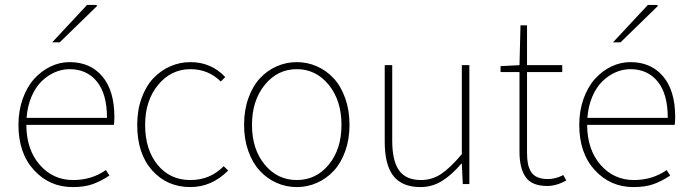

<svg xmlns="http://www.w3.org/2000/svg" viewBox="-20 -740 2772 772"><path d="M259.8 -461.9Q229.5 -461.9 200.7 -449.5Q171.9 -437 147.5 -413.3Q123 -389.6 106.7 -351.6Q90.3 -313.5 86.9 -266.1H410.2Q410.2 -362.3 369.6 -412.1Q329.1 -461.9 259.8 -461.9ZM272 12.2Q179.2 12.2 116.7 -55.9Q54.2 -124 54.2 -237.8Q54.2 -294.4 71.3 -342.5Q88.4 -390.6 117.2 -422.6Q146 -454.6 182.9 -472.4Q219.7 -490.2 259.8 -490.2Q343.3 -490.2 391.6 -432.6Q439.9 -375 439.9 -270Q439.9 -250 438 -237.8H85.9Q86.4 -138.2 139.9 -77.1Q193.4 -16.1 273.9 -16.1Q348.6 -16.1 405.8 -56.2L419.9 -34.2Q386.2 -11.7 353.3 0.2Q320.3 12.2 272 12.2ZM189.9 -569.8 330.1 -720.2H368.2L370.1 -715.8L220.2 -569.8Z M745.6 12.2Q651.9 12.2 591.8 -54.9Q531.7 -122.1 531.7 -237.8Q531.7 -296.4 549.1 -344.7Q566.4 -393.1 595.9 -424.6Q625.5 -456.1 664.1 -473.1Q702.6 -490.2 745.6 -490.2Q829.1 -490.2 885.7 -430.2L867.7 -412.1Q817.9 -461.9 745.6 -461.9Q668 -461.9 615.7 -398.7Q563.5 -335.4 563.5 -237.8Q563.5 -138.7 613.5 -77.4Q663.6 -16.1 745.6 -16.1Q825.2 -16.1 879.4 -71.8L897.5 -54.2Q831.1 12.2 745.6 12.2Z M961.4 -237.8Q961.4 -296.4 978.5 -344.7Q995.6 -393.1 1024.7 -424.6Q1053.7 -456.1 1092 -473.1Q1130.4 -490.2 1173.3 -490.2Q1216.3 -490.2 1254.6 -473.1Q1293 -456.1 1322 -424.6Q1351.1 -393.1 1368.2 -344.7Q1385.3 -296.4 1385.3 -237.8Q1385.3 -180.2 1368.2 -132.3Q1351.1 -84.5 1322 -53.2Q1293 -22 1254.6 -4.9Q1216.3 12.2 1173.3 12.2Q1130.4 12.2 1092 -4.9Q1053.7 -22 1024.7 -53.2Q995.6 -84.5 978.5 -132.3Q961.4 -180.2 961.4 -237.8ZM1353 -237.8Q1353 -335.9 1301.8 -398.9Q1250.5 -461.9 1173.3 -461.9Q1096.2 -461.9 1044.7 -398.9Q993.2 -335.9 993.2 -237.8Q993.2 -140.1 1044.4 -78.1Q1095.7 -16.1 1173.3 -16.1Q1251 -16.1 1302 -78.1Q1353 -140.1 1353 -237.8Z M1670.9 12.2Q1597.2 12.2 1562 -32.2Q1526.9 -76.7 1526.9 -169.9V-478H1557.1V-173.8Q1557.1 -93.3 1584.7 -54.7Q1612.3 -16.1 1672.9 -16.1Q1716.8 -16.1 1753.4 -40.3Q1790 -64.5 1836.9 -120.1V-478H1867.2V0H1840.8L1836.9 -82H1835Q1795.9 -36.1 1756.6 -12Q1717.3 12.2 1670.9 12.2Z M2180.7 7.8Q2118.7 7.8 2093.8 -27.6Q2068.8 -63 2068.8 -129.9V-450.2H1992.7V-474.1L2068.8 -478L2072.8 -638.2H2099.1V-478H2240.7V-450.2H2099.1V-126Q2099.1 -100.6 2102.5 -82.8Q2106 -64.9 2114.7 -50Q2123.5 -35.2 2140.6 -27.6Q2157.7 -20 2183.1 -20Q2213.4 -20 2245.1 -36.1L2256.8 -14.2Q2216.8 7.8 2180.7 7.8Z M2514.6 -461.9Q2484.4 -461.9 2455.6 -449.5Q2426.8 -437 2402.3 -413.3Q2377.9 -389.6 2361.6 -351.6Q2345.2 -313.5 2341.8 -266.1H2665Q2665 -362.3 2624.5 -412.1Q2584 -461.9 2514.6 -461.9ZM2526.9 12.2Q2434.1 12.2 2371.6 -55.9Q2309.1 -124 2309.1 -237.8Q2309.1 -294.4 2326.2 -342.5Q2343.3 -390.6 2372.1 -422.6Q2400.9 -454.6 2437.7 -472.4Q2474.6 -490.2 2514.6 -490.2Q2598.1 -490.2 2646.5 -432.6Q2694.8 -375 2694.8 -270Q2694.8 -250 2692.9 -237.8H2340.8Q2341.3 -138.2 2394.8 -77.1Q2448.2 -16.1 2528.8 -16.1Q2603.5 -16.1 2660.6 -56.2L2674.8 -34.2Q2641.1 -11.7 2608.2 0.2Q2575.2 12.2 2526.9 12.2ZM2444.8 -569.8 2585 -720.2H2623L2625 -715.8L2475.1 -569.8Z"/></svg>

Font: Source Sans 3 ExtraLight
Style: Regular
Weight: 200
Designer: Paul D. Hunt
Foundry: Adobe
Version: Version 3.052;hotconv 1.1.0;makeotfexe 2.6.0